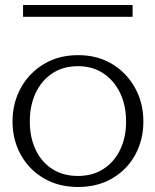

<svg xmlns="http://www.w3.org/2000/svg" viewBox="-20 -732 618 766"><path d="M292 14Q214 14 155 -20.5Q96 -55 63 -114.5Q30 -174 30 -247Q30 -321 63 -381Q96 -441 155 -476.5Q214 -512 292 -512Q369 -512 427.5 -476.5Q486 -441 519 -381Q552 -321 552 -247Q552 -174 519.5 -114.5Q487 -55 428 -20.5Q369 14 292 14ZM291 -30Q349 -30 392 -57.5Q435 -85 459 -134Q483 -183 483 -247Q483 -312 459 -361.5Q435 -411 392 -439.5Q349 -468 291 -468Q232 -468 189 -439.5Q146 -411 122.5 -361.5Q99 -312 99 -247Q99 -183 122.5 -134Q146 -85 189 -57.5Q232 -30 291 -30ZM72 -665V-712H509V-665Z"/></svg>

Font: Panamera
Style: Regular
Weight: 400
Designer: Bastien Sozeau
Foundry: NBR — Bastien Sozeau
Version: Version 3.002; ttfautohint (v1.8.4.7-5d5b);gftools[0.9.33]